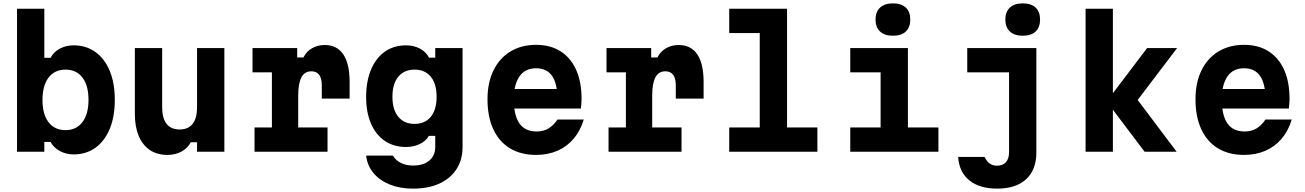

<svg xmlns="http://www.w3.org/2000/svg" viewBox="-20 -900 7740 1139"><path d="M417 16Q372 16 335 -4Q298 -24 280 -58H243V0H81V-848H243V-557H280Q298 -592 335 -611.5Q372 -631 417 -631Q491 -631 546 -591.5Q601 -552 631 -479.5Q661 -407 661 -308Q661 -208 631 -135.5Q601 -63 546 -23.5Q491 16 417 16ZM369 -128Q433 -128 469 -175.5Q505 -223 505 -308Q505 -393 469 -440Q433 -487 369 -487Q304 -487 268 -439.5Q232 -392 232 -307Q232 -222 268 -175Q304 -128 369 -128Z M1311 -615V0H1149V-56H1112Q1092 -20 1056 -0.5Q1020 19 973 19Q912 19 869 -10Q826 -39 803 -93.5Q780 -148 780 -225V-615H942V-264Q942 -199 968 -165.5Q994 -132 1045 -132Q1097 -132 1123 -165.5Q1149 -199 1149 -264V-615Z M1478 -615H1743V-559H1780Q1797 -594 1830.5 -613.5Q1864 -633 1906 -633Q1979 -633 2016.5 -577.5Q2054 -522 2054 -414V-315H1889V-393Q1889 -477 1827 -477Q1787 -477 1768 -441Q1749 -405 1749 -331V-144H1923V0H1490V-144H1593V-471H1478Z M2724 -27Q2724 48 2688 103.5Q2652 159 2586.5 189Q2521 219 2430 219Q2353 219 2293 195Q2233 171 2196 127Q2159 83 2152 23H2311Q2327 51 2358 66.5Q2389 82 2430 82Q2492 82 2527 52.5Q2562 23 2562 -29V-94H2524Q2507 -63 2470 -45.5Q2433 -28 2389 -28Q2316 -28 2263 -64Q2210 -100 2181 -166.5Q2152 -233 2152 -324Q2152 -418 2181 -487Q2210 -556 2263 -593.5Q2316 -631 2389 -631Q2435 -631 2471.5 -611.5Q2508 -592 2525 -558H2562V-615H2724ZM2308 -326Q2308 -249 2343 -207Q2378 -165 2439 -165Q2501 -165 2535.5 -207Q2570 -249 2570 -326Q2570 -403 2535.5 -445Q2501 -487 2439 -487Q2378 -487 2343 -445Q2308 -403 2308 -326Z M2999 -372H3340L3287 -312Q3287 -403 3255.5 -449Q3224 -495 3160 -495Q3095 -495 3061.5 -446.5Q3028 -398 3028 -311Q3028 -217 3061 -168.5Q3094 -120 3164 -120Q3204 -120 3234.5 -138.5Q3265 -157 3287 -191H3443Q3423 -124 3383 -77Q3343 -30 3286.5 -5.5Q3230 19 3160 19Q3070 19 3005.5 -20Q2941 -59 2906.5 -133Q2872 -207 2872 -311Q2872 -410 2907.5 -482.5Q2943 -555 3008 -594.5Q3073 -634 3160 -634Q3245 -634 3305 -596Q3365 -558 3397.5 -486.5Q3430 -415 3430 -312Q3430 -296 3428.5 -282Q3427 -268 3426 -256H2999Z M3578 -615H3843V-559H3880Q3897 -594 3930.5 -613.5Q3964 -633 4006 -633Q4079 -633 4116.5 -577.5Q4154 -522 4154 -414V-315H3989V-393Q3989 -477 3927 -477Q3887 -477 3868 -441Q3849 -405 3849 -331V-144H4023V0H3590V-144H3693V-471H3578Z M4306 -848H4649V-144H4829V0H4306V-144H4487V-704H4306Z M5024 -615H5366V-144H5547V0H5024V-144H5204V-471H5024ZM5277 -688Q5228 -688 5201 -713Q5174 -738 5174 -784Q5174 -830 5201 -855Q5228 -880 5277 -880Q5327 -880 5353.5 -855Q5380 -830 5380 -784Q5380 -738 5353.5 -713Q5327 -688 5277 -688Z M5718 -615H6128V4Q6128 107 6067.5 163Q6007 219 5895 219Q5791 219 5730.5 170Q5670 121 5664 31H5821Q5833 57 5851 70Q5869 83 5894 83Q5929 83 5947.5 62Q5966 41 5966 3V-471H5718ZM6047 -688Q5998 -688 5971 -713Q5944 -738 5944 -784Q5944 -830 5971 -855Q5998 -880 6047 -880Q6097 -880 6123.5 -855Q6150 -830 6150 -784Q6150 -738 6123.5 -713Q6097 -688 6047 -688Z M6770 0 6545 -298 6785 -615H6963L6729 -307L6960 0ZM6420 0V-848H6582V0Z M7199 -372H7540L7487 -312Q7487 -403 7455.5 -449Q7424 -495 7360 -495Q7295 -495 7261.5 -446.5Q7228 -398 7228 -311Q7228 -217 7261 -168.5Q7294 -120 7364 -120Q7404 -120 7434.5 -138.5Q7465 -157 7487 -191H7643Q7623 -124 7583 -77Q7543 -30 7486.5 -5.5Q7430 19 7360 19Q7270 19 7205.5 -20Q7141 -59 7106.5 -133Q7072 -207 7072 -311Q7072 -410 7107.5 -482.5Q7143 -555 7208 -594.5Q7273 -634 7360 -634Q7445 -634 7505 -596Q7565 -558 7597.5 -486.5Q7630 -415 7630 -312Q7630 -296 7628.5 -282Q7627 -268 7626 -256H7199Z"/></svg>

Font: Martian Mono
Style: Bold
Weight: 700
Designer: Roman Shamin
Foundry: Evil Martians
Version: Version 1.000